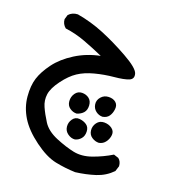

<svg xmlns="http://www.w3.org/2000/svg" viewBox="-67 -285 633 670"><g transform="rotate(10 250.0 49.5)"><path d="M242.2 321.3Q205.1 313.5 170.4 299.8Q135.7 286.1 97.7 246.1Q59.6 206.1 44.4 167.5Q29.3 128.9 32.7 89.8Q36.1 50.8 49.8 24.4Q63.5 -2 92.3 -29.3Q121.1 -56.6 165.5 -74.7Q210 -92.8 259.8 -93.8Q226.6 -116.2 193.4 -135.7Q160.2 -155.3 123 -167Q111.3 -180.7 113.3 -198.2L121.1 -213.9Q135.7 -225.6 156.2 -222.7Q205.1 -205.1 248.5 -177.7Q292 -150.4 339.4 -111.8Q386.7 -73.2 388.7 -53.7Q390.6 -34.2 372.6 -30.3Q354.5 -26.4 318.8 -29.3Q283.2 -32.2 248 -29.3Q212.9 -26.4 187 -15.1Q161.1 -3.9 133.8 22Q106.4 47.9 99.1 70.3Q91.8 92.8 97.7 116.2Q103.5 139.6 115.2 168Q127 196.3 161.1 218.3Q195.3 240.2 225.1 252Q254.9 263.7 292.5 257.3Q330.1 251 365.2 237.3L381.8 246.1Q391.6 256.8 389.6 274.4L379.9 293Q351.6 313.5 316.4 318.4Q281.2 323.2 242.2 321.3ZM221.7 209Q208 208 196.8 196.8Q185.5 185.5 186.5 169.9Q187.5 154.3 198.7 143.1Q210 131.8 225.1 135.7Q240.2 139.6 250 149.4Q259.8 159.2 257.3 175.3Q254.9 191.4 244.6 199.7Q234.4 208 221.7 209ZM305.7 206.1Q292 204.1 281.2 193.8Q270.5 183.6 271.5 168Q272.5 152.3 284.2 141.1Q295.9 129.9 312.5 132.8Q329.1 135.7 339.4 146.5Q349.6 157.2 346.2 170.9Q342.8 184.6 332 195.3Q321.3 206.1 305.7 206.1ZM211.9 119.1Q198.2 117.2 188 106.9Q177.7 96.7 179.2 80.6Q180.7 64.5 191.9 53.2Q203.1 42 218.3 44.4Q233.4 46.9 242.7 57.1Q252 67.4 250 84Q248 100.6 237.8 108.9Q227.5 117.2 211.9 119.1ZM302.7 114.3Q289.1 112.3 279.3 101.6Q269.5 90.8 270 75.7Q270.5 60.5 283.2 50.3Q295.9 40 312.5 42.5Q329.1 44.9 337.4 55.2Q345.7 65.4 341.3 80.6Q336.9 95.7 327.6 105Q318.4 114.3 302.7 114.3Z"/></g></svg>

Font: JasonHandwriting4
Style: Regular
Weight: 400
Version: Version 1.01.21